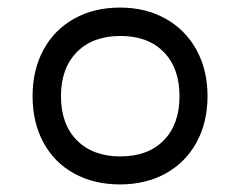

<svg xmlns="http://www.w3.org/2000/svg" viewBox="-20 -555 634 507"><path d="M297 -535Q365 -535 417.5 -505.5Q470 -476 499 -423Q528 -370 528 -301Q528 -232 499 -179Q470 -126 417.5 -97Q365 -68 297 -68Q228 -68 175.5 -97Q123 -126 94.5 -179Q66 -232 66 -301Q66 -370 94.5 -423Q123 -476 175.5 -505.5Q228 -535 297 -535ZM298 -142Q371 -142 412.5 -184.5Q454 -227 454 -301Q454 -375 412.5 -417.5Q371 -460 298 -460Q225 -460 183 -417.5Q141 -375 141 -301Q141 -227 183 -184.5Q225 -142 298 -142Z"/></svg>

Font: AmikoRegular
Style: Regular
Weight: 400
Designer: Pablo Impallari, Rodrigo Fuenzalida, Andres Torresi
Foundry: Impallari Type
Version: Version 1.000; ttfautohint (v1.3)